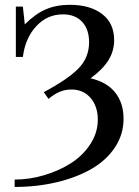

<svg xmlns="http://www.w3.org/2000/svg" viewBox="-20 -696 571 786"><path d="M40 69.3V39.1Q101.1 39.1 161.6 21Q222.2 2.9 271 -28.3Q319.8 -59.6 350.1 -106.4Q380.4 -153.3 380.4 -206.5Q380.4 -259.8 351.1 -294.7Q321.8 -329.6 271.5 -329.6Q222.7 -329.6 178.7 -291L159.2 -318.8Q258.3 -371.6 301.5 -416Q344.7 -460.4 344.7 -522.9Q344.7 -576.2 316.2 -606.7Q287.6 -637.2 237.8 -637.2Q172.9 -637.2 127.9 -588.1Q83 -539.1 73.7 -462.9H44.9V-668.9H73.7L81.5 -596.2Q124.5 -639.2 167.5 -657.7Q210.4 -676.3 266.1 -676.3Q348.6 -676.3 397.9 -638.7Q447.3 -601.1 447.3 -531.7Q447.3 -486.8 423.6 -449Q399.9 -411.1 350.6 -375.5Q418 -359.9 451.9 -316.9Q485.8 -273.9 485.8 -210Q485.8 -145.5 450.4 -92.3Q415 -39.1 354 -4.2Q293 30.8 212.2 50Q131.3 69.3 40 69.3Z"/></svg>

Font: Elstob 10pt
Style: Regular
Weight: 400
Designer: Peter S. Baker
Version: Version 1.015